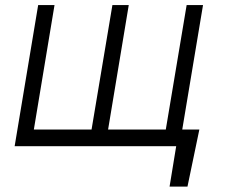

<svg xmlns="http://www.w3.org/2000/svg" viewBox="-20 -565 875 742"><path d="M750.4 -64.3 704.5 156.2H635.3L660.9 0H36.6L127.5 -545.5H190.7L110.8 -64.3H333.8L414.4 -545.5H477.6L397.7 -64.3H620.7L701.3 -545.5H764.6L684.3 -64.3Z"/></svg>

Font: Inter UI Light
Style: Italic
Weight: 300
Italic angle: 9.39999°
Designer: Rasmus Andersson
Foundry: rsms
Version: 3.2;8d6f07862